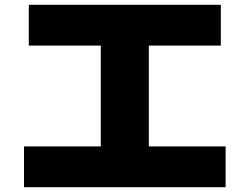

<svg xmlns="http://www.w3.org/2000/svg" viewBox="-20 -760 1040 800"><path d="M80 20V-150H400V-570H100V-740H900V-570H600V-150H920V20Z"/></svg>

Font: M PLUS 1 Black
Style: Regular
Weight: 900
Designer: Coji Morishita
Foundry: UNDERFOREST DESIGN
Version: Version 1.001